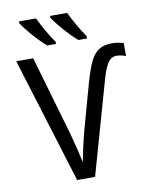

<svg xmlns="http://www.w3.org/2000/svg" viewBox="-99 -1003 839 1075"><g transform="rotate(-10 320.5 -465.5)"><path d="M587.9 -647Q570.8 -647 557.9 -637.9Q544.9 -628.9 534.7 -611.3Q524.4 -593.8 515.6 -568.6Q506.8 -543.5 498 -511.2L353 0H251L30.8 -713.9H127L256.8 -267.1Q269.5 -221.7 280.5 -176.5Q291.5 -131.3 299.8 -92.8Q306.6 -130.9 316.9 -176.8Q327.1 -222.7 339.8 -270L409.2 -520Q424.8 -575.2 439.5 -613.3Q454.1 -651.4 472.7 -675.3Q491.2 -699.2 516.4 -709.7Q541.5 -720.2 578.1 -720.2Q595.2 -720.2 611.8 -717Q628.4 -713.9 641.1 -710V-636.2Q629.9 -640.6 616.7 -643.8Q603.5 -647 587.9 -647ZM443.4 -771H394.5Q377.9 -784.7 357.9 -804.9Q337.9 -825.2 319.1 -846.7Q300.3 -868.2 284.7 -887.9Q269 -907.7 261.2 -920.9V-931.2H358.4Q366.2 -914.6 376.7 -894.8Q387.2 -875 398.4 -855.2Q409.7 -835.4 421.4 -816.9Q433.1 -798.3 443.4 -784.2ZM266.6 -771H217.3Q200.7 -784.7 180.7 -804.9Q160.6 -825.2 141.8 -846.7Q123 -868.2 107.7 -887.9Q92.3 -907.7 84.5 -920.9V-931.2H181.2Q189 -914.6 199.5 -894.8Q210 -875 221.2 -855.2Q232.4 -835.4 244.1 -816.9Q255.9 -798.3 266.6 -784.2Z"/></g></svg>

Font: Noto Mono
Style: Regular
Weight: 400
Designer: Monotype Design Team
Foundry: Monotype Imaging Inc.
Version: Version 1.00